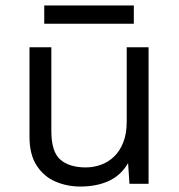

<svg xmlns="http://www.w3.org/2000/svg" viewBox="-20 -673 657 703"><path d="M274 10Q226 10 183.5 -8Q141 -26 114.5 -66.5Q88 -107 88 -172V-500H168V-193Q168 -117 201 -88.5Q234 -60 294 -60Q322 -60 349 -69.5Q376 -79 397.5 -99.5Q419 -120 431.5 -152Q444 -184 444 -228V-500H524V0H454L449 -76Q423 -31 378.5 -10.5Q334 10 274 10ZM470 -653V-586H142V-653Z"/></svg>

Font: Work Sans
Style: Regular
Weight: 400
Designer: Wei Huang
Foundry: Wei Huang
Version: Version 2.006; ttfautohint (v1.8.1.43-b0c9)